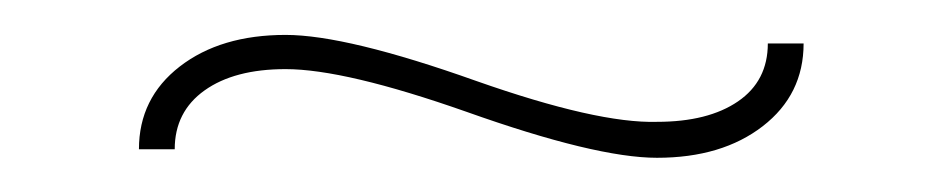

<svg xmlns="http://www.w3.org/2000/svg" viewBox="-20 -355 540 110"><path d="M59.6 -269.5Q59.6 -298.8 83 -316.9Q106.4 -335 143.6 -335Q178.7 -335 252.9 -308.6Q322.3 -284.2 356.4 -285.2Q385.7 -285.2 402.8 -296.9Q419.9 -308.6 419.9 -330.1H440.4Q440.4 -300.8 417 -282.7Q393.6 -264.6 356.4 -264.6Q321.3 -264.6 247.1 -291Q177.7 -315.4 143.6 -315.4Q114.3 -315.4 97.2 -303.2Q80.1 -291 80.1 -269.5Z"/></svg>

Font: Mgen+ 1m thin
Style: Regular
Weight: 100
Designer: [Source Han Sans]
Ryoko NISHIZUKA  (kana & ideographs); Paul D. Hunt (Latin, Greek & Cyrillic); Wenlong ZHANG  (bopomofo
Version: Version 1.059.20150602